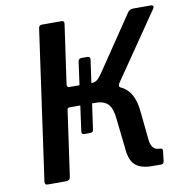

<svg xmlns="http://www.w3.org/2000/svg" viewBox="-82 -821 869 899"><g transform="rotate(-10 352.5 -371.0)"><path d="M75 0Q65 0 62 -4Q59 -8 60 -16L160 -727Q162 -742 175 -742H270Q283 -742 281 -727L241 -446Q240 -432 252 -432H371L409 -404Q481 -403 517 -369Q553 -335 560 -261L574 -124Q577 -98 588 -86Q599 -74 621 -74Q632 -74 632 -63L626 -12Q624 0 612 0H570Q516 0 489.5 -23.5Q463 -47 459 -106L444 -241Q440 -293 421 -315.5Q402 -338 359 -338H236Q226 -338 225 -328L181 -17Q179 0 159 0ZM346 -378 354 -432Q376 -432 388 -444Q400 -456 413 -476L584 -729Q593 -742 611 -742H693Q702 -742 704.5 -737Q707 -732 702 -725L486 -410Q482 -404 481.5 -397.5Q481 -391 489 -388ZM284 -203Q268 -203 271 -219L315 -541Q316 -549 320 -552.5Q324 -556 331 -556H359Q373 -556 372 -542L326 -215Q324 -203 311 -203Z"/></g></svg>

Font: Libre Franklin Medium
Style: Italic
Weight: 500
Italic angle: -8°
Designer: Pablo Impallari, Rodrigo Fuenzalida, Nhung Nguyen
Foundry: Impallari Type
Version: Version 3.000